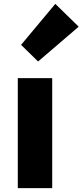

<svg xmlns="http://www.w3.org/2000/svg" viewBox="-20 -973 427 993"><path d="M72 0V-569H250V0ZM177 -655 89 -741 266 -953 387 -835Z"/></svg>

Font: Noto Sans JP Thin Black
Style: Regular
Weight: 900
Version: Version 2.004-H2;hotconv 1.0.118;makeotfexe 2.5.65603